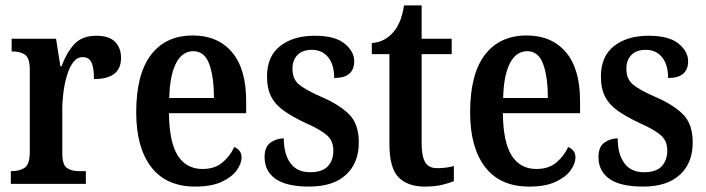

<svg xmlns="http://www.w3.org/2000/svg" viewBox="-20 -679 2608 709"><path d="M20 0V-47H23Q52 -47 71 -59.5Q90 -72 90 -119V-421Q90 -465 72.5 -477Q55 -489 26 -489H23V-536H187L203 -434H207Q226 -485 254.5 -516Q283 -547 336 -547Q383 -547 405 -524.5Q427 -502 427 -465Q427 -387 327 -387Q327 -428 318 -448Q309 -468 285 -468Q265 -468 251 -450Q237 -432 228 -403Q219 -374 214.5 -340.5Q210 -307 210 -275V-114Q210 -70 227.5 -58.5Q245 -47 272 -47H297V0Z M701 10Q594 10 538.5 -62Q483 -134 483 -264Q483 -405 537.5 -476.5Q592 -548 692 -548Q784 -548 836.5 -486.5Q889 -425 889 -306V-261H604Q605 -154 636.5 -104.5Q668 -55 728 -55Q773 -55 801.5 -79Q830 -103 845 -136Q856 -132 864 -122.5Q872 -113 872 -98Q872 -75 854 -50Q836 -25 798.5 -7.5Q761 10 701 10ZM770 -317Q770 -396 752.5 -443Q735 -490 694 -490Q653 -490 630 -445.5Q607 -401 605 -317Z M1122 10Q1038 10 997.5 -18.5Q957 -47 957 -99Q957 -137 979 -152.5Q1001 -168 1028 -168Q1028 -110 1052.5 -76.5Q1077 -43 1125 -43Q1170 -43 1190.5 -65Q1211 -87 1211 -123Q1211 -158 1188.5 -178.5Q1166 -199 1110 -224Q1061 -247 1029 -269.5Q997 -292 981.5 -322Q966 -352 966 -397Q966 -471 1014.5 -509Q1063 -547 1142 -547Q1217 -547 1252.5 -518Q1288 -489 1288 -453Q1288 -391 1214 -391Q1214 -441 1191.5 -468Q1169 -495 1132 -495Q1097 -495 1078.5 -476Q1060 -457 1060 -425Q1060 -388 1083 -368Q1106 -348 1165 -322Q1233 -293 1269 -257Q1305 -221 1305 -153Q1305 -77 1257.5 -33.5Q1210 10 1122 10Z M1549 10Q1485 10 1451.5 -24.5Q1418 -59 1418 -147V-479H1353V-520Q1380 -522 1400 -533.5Q1420 -545 1433 -561Q1446 -576 1456 -599Q1466 -622 1472 -659H1537V-536H1648V-479H1537V-151Q1537 -102 1550 -80Q1563 -58 1594 -58Q1612 -58 1627 -60Q1642 -62 1656 -66V-10Q1642 -4 1614.5 3Q1587 10 1549 10Z M1934 10Q1827 10 1771.5 -62Q1716 -134 1716 -264Q1716 -405 1770.5 -476.5Q1825 -548 1925 -548Q2017 -548 2069.5 -486.5Q2122 -425 2122 -306V-261H1837Q1838 -154 1869.5 -104.5Q1901 -55 1961 -55Q2006 -55 2034.5 -79Q2063 -103 2078 -136Q2089 -132 2097 -122.5Q2105 -113 2105 -98Q2105 -75 2087 -50Q2069 -25 2031.5 -7.5Q1994 10 1934 10ZM2003 -317Q2003 -396 1985.5 -443Q1968 -490 1927 -490Q1886 -490 1863 -445.5Q1840 -401 1838 -317Z M2355 10Q2271 10 2230.5 -18.5Q2190 -47 2190 -99Q2190 -137 2212 -152.5Q2234 -168 2261 -168Q2261 -110 2285.5 -76.5Q2310 -43 2358 -43Q2403 -43 2423.5 -65Q2444 -87 2444 -123Q2444 -158 2421.5 -178.5Q2399 -199 2343 -224Q2294 -247 2262 -269.5Q2230 -292 2214.5 -322Q2199 -352 2199 -397Q2199 -471 2247.5 -509Q2296 -547 2375 -547Q2450 -547 2485.5 -518Q2521 -489 2521 -453Q2521 -391 2447 -391Q2447 -441 2424.5 -468Q2402 -495 2365 -495Q2330 -495 2311.5 -476Q2293 -457 2293 -425Q2293 -388 2316 -368Q2339 -348 2398 -322Q2466 -293 2502 -257Q2538 -221 2538 -153Q2538 -77 2490.5 -33.5Q2443 10 2355 10Z"/></svg>

Font: Noto Serif Khmer Condensed SemiBold
Style: Regular
Weight: 600
Width: 3
Designer: Danh Hong and the Monotype Design Team
Foundry: Monotype Imaging Inc.
Version: Version 2.004; ttfautohint (v1.8.4.7-5d5b)